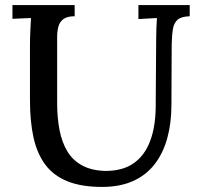

<svg xmlns="http://www.w3.org/2000/svg" viewBox="-20 -720 795 756"><path d="M274 -656Q245 -656 230 -645Q215 -634 210 -615.5Q205 -597 205 -574V-315Q205 -256 214.5 -207.5Q224 -159 245.5 -123.5Q267 -88 304.5 -68Q342 -48 396 -47Q463 -47 506 -77Q549 -107 570.5 -163Q592 -219 593 -296L595 -571Q595 -593 596 -613.5Q597 -634 598 -649Q581 -648 561 -647Q541 -646 525 -645V-700H727V-656Q694 -655 679.5 -642.5Q665 -630 661 -606.5Q657 -583 656 -545L655 -307Q655 -235 638.5 -175.5Q622 -116 588.5 -73Q555 -30 503.5 -7Q452 16 382 16Q301 16 246 -6Q191 -28 158.5 -71.5Q126 -115 112 -178.5Q98 -242 98 -325V-541Q98 -568 99.5 -600Q101 -632 102 -649Q85 -648 65 -647.5Q45 -647 29 -646V-700H274Z"/></svg>

Font: Lora Medium
Style: Regular
Weight: 500
Designer: Olga Karpushina, Alexei Vanyashin (Cyrillic)
Foundry: Cyreal
Version: Version 3.004